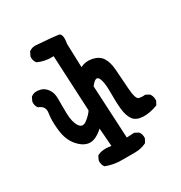

<svg xmlns="http://www.w3.org/2000/svg" viewBox="-152 -625 805 854"><g transform="rotate(-30 250.0 -198.0)"><path d="M229 119Q185 119 148 104Q136 90 139 68L148 49Q173 33 220 41L213 -52Q174 -17 143.5 -19Q113 -21 85 -53Q57 -85 51 -137.5Q45 -190 51 -224.5Q57 -259 23 -271Q11 -285 14 -306L23 -325Q38 -339 62 -335Q87 -333 103.5 -312Q120 -291 119.5 -259.5Q119 -228 120 -183Q121 -138 136.5 -115Q152 -92 176.5 -111Q201 -130 211 -147L197 -433Q152 -431 117 -448Q105 -462 107 -483L117 -504Q135 -518 160 -514Q243 -508 264 -504.5Q285 -501 276 -450L280 -329Q307 -343 339.5 -336.5Q372 -330 387.5 -307Q403 -284 406 -241.5Q409 -199 413 -142.5Q417 -86 432 -82.5Q447 -79 464 -81L483 -71Q495 -55 493 -34L483 -15Q440 1 406 -1Q372 -3 357.5 -23.5Q343 -44 339 -79Q335 -114 335.5 -168Q336 -222 324 -243.5Q312 -265 284 -228L298 43L337 41L356 51Q368 65 366 86L356 105Q329 119 295.5 119Q262 119 229 119Z"/></g></svg>

Font: NaniFont Regular
Style: Regular
Weight: 400
Designer: Nanigashitei
Version: Version 1.036